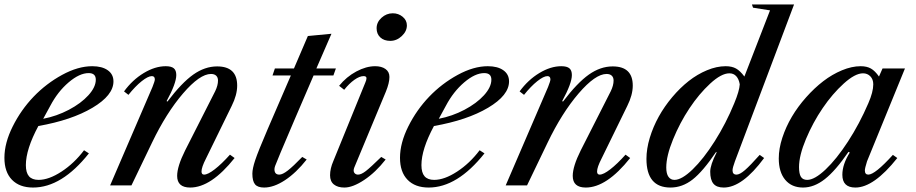

<svg xmlns="http://www.w3.org/2000/svg" viewBox="-20 -840 4152 870"><path d="M397.9 -540Q442.4 -540 468.3 -521.7Q494.1 -503.4 494.1 -471.2Q494.1 -408.2 399.2 -351.8Q304.2 -295.4 153.8 -269Q97.2 -163.6 97.2 -91.8Q97.2 -57.6 111.3 -41.3Q125.5 -24.9 154.8 -24.9Q201.2 -24.9 258.8 -62.5Q316.4 -100.1 360.8 -159.2L382.8 -145Q259.8 9.8 129.9 9.8Q68.4 9.8 34.2 -25.4Q0 -60.5 0 -125Q0 -191.9 37.6 -267.1Q75.2 -342.3 132.3 -401.9Q189.5 -461.4 261.5 -500.7Q333.5 -540 397.9 -540ZM208 -360.8 175.8 -301.8Q236.8 -313.5 292 -342.5Q347.2 -371.6 380.6 -408.4Q414.1 -445.3 414.1 -479Q414.1 -508.8 381.8 -508.8Q340.3 -508.8 291 -466.8Q241.7 -424.8 208 -360.8Z M731 -540Q756.3 -540 767.6 -530.5Q778.8 -521 778.8 -500Q778.8 -462.4 734.9 -381.8L738.8 -379.9Q803.2 -464.8 855.7 -502Q908.2 -539.1 963.9 -539.1Q1054.7 -539.1 1054.7 -452.1Q1054.7 -409.7 1029.8 -359.9L913.1 -121.1Q893.1 -82 893.1 -63Q893.1 -48.8 904.8 -48.8Q921.9 -48.8 952.9 -72.8Q983.9 -96.7 1022 -139.2L1043 -124Q936.5 9.8 841.8 9.8Q782.7 9.8 782.7 -43Q782.7 -85.9 818.8 -158.2L955.1 -426.8Q967.8 -453.1 967.8 -475.1Q967.8 -489.3 959.5 -497.1Q951.2 -504.9 936 -504.9Q885.3 -504.9 809.3 -416.5Q733.4 -328.1 668.9 -193.8L575.7 0H479L670.9 -445.8Q681.6 -472.7 681.6 -480Q681.6 -495.1 668 -495.1Q650.9 -495.1 621.8 -471.9Q592.8 -448.7 562 -410.2L542 -425.8Q580.1 -478 631.3 -509Q682.6 -540 731 -540Z M1214.8 -498 1225.6 -529.8H1312L1375 -676.8L1481.9 -687L1413.6 -529.8H1502L1490.7 -498H1400.9L1317.9 -305.2Q1231 -102.1 1226.6 -87.9Q1223.6 -79.1 1223.6 -73.2Q1223.6 -48.8 1245.6 -48.8Q1260.3 -48.8 1284.2 -67.4Q1308.1 -85.9 1349.6 -128.9L1369.6 -117.2Q1321.8 -56.6 1271.2 -23.4Q1220.7 9.8 1176.8 9.8Q1147.5 9.8 1135.5 -4.9Q1123.5 -19.5 1123.5 -53.2Q1123.5 -75.7 1136.7 -115.2Q1149.9 -154.8 1192.9 -254.9L1297.9 -498Z M1759.8 -779.8Q1785.6 -779.8 1804.7 -763.9Q1823.7 -748 1823.7 -725.1Q1823.7 -698.2 1800.5 -676.5Q1777.3 -654.8 1748.5 -654.8Q1720.2 -654.8 1703.4 -670.4Q1686.5 -686 1686.5 -711.9Q1686.5 -739.3 1708.7 -759.5Q1731 -779.8 1759.8 -779.8ZM1679.7 -540Q1709 -540 1726.8 -527.3Q1744.6 -514.6 1744.6 -491.2Q1744.6 -464.4 1728.5 -424.8L1585.4 -81.1Q1582.5 -73.7 1582.5 -67.9Q1582.5 -59.6 1587.9 -54.2Q1593.3 -48.8 1602.5 -48.8Q1616.7 -48.8 1637.7 -64.9Q1658.7 -81.1 1707.5 -128.9L1727.5 -117.2Q1682.1 -59.1 1630.4 -24.7Q1578.6 9.8 1540.5 9.8Q1510.3 9.8 1492.9 -4.2Q1475.6 -18.1 1475.6 -45.9Q1475.6 -76.2 1490.7 -110.8L1635.7 -466.8Q1640.6 -477.5 1640.6 -485.8Q1640.6 -495.1 1627.4 -495.1Q1609.4 -495.1 1585.7 -478.3Q1562 -461.4 1539.6 -433.1L1516.6 -451.2Q1549.8 -492.2 1594.5 -516.1Q1639.2 -540 1679.7 -540Z M2190.4 -540Q2234.9 -540 2260.7 -521.7Q2286.6 -503.4 2286.6 -471.2Q2286.6 -408.2 2191.7 -351.8Q2096.7 -295.4 1946.3 -269Q1889.6 -163.6 1889.6 -91.8Q1889.6 -57.6 1903.8 -41.3Q1918 -24.9 1947.3 -24.9Q1993.7 -24.9 2051.3 -62.5Q2108.9 -100.1 2153.3 -159.2L2175.3 -145Q2052.2 9.8 1922.4 9.8Q1860.8 9.8 1826.7 -25.4Q1792.5 -60.5 1792.5 -125Q1792.5 -191.9 1830.1 -267.1Q1867.7 -342.3 1924.8 -401.9Q1981.9 -461.4 2054 -500.7Q2126 -540 2190.4 -540ZM2000.5 -360.8 1968.3 -301.8Q2029.3 -313.5 2084.5 -342.5Q2139.6 -371.6 2173.1 -408.4Q2206.5 -445.3 2206.5 -479Q2206.5 -508.8 2174.3 -508.8Q2132.8 -508.8 2083.5 -466.8Q2034.2 -424.8 2000.5 -360.8Z M2523.4 -540Q2548.8 -540 2560.1 -530.5Q2571.3 -521 2571.3 -500Q2571.3 -462.4 2527.3 -381.8L2531.2 -379.9Q2595.7 -464.8 2648.2 -502Q2700.7 -539.1 2756.3 -539.1Q2847.2 -539.1 2847.2 -452.1Q2847.2 -409.7 2822.3 -359.9L2705.6 -121.1Q2685.5 -82 2685.5 -63Q2685.5 -48.8 2697.3 -48.8Q2714.4 -48.8 2745.4 -72.8Q2776.4 -96.7 2814.5 -139.2L2835.4 -124Q2729 9.8 2634.3 9.8Q2575.2 9.8 2575.2 -43Q2575.2 -85.9 2611.3 -158.2L2747.6 -426.8Q2760.3 -453.1 2760.3 -475.1Q2760.3 -489.3 2752 -497.1Q2743.7 -504.9 2728.5 -504.9Q2677.7 -504.9 2601.8 -416.5Q2525.9 -328.1 2461.4 -193.8L2368.2 0H2271.5L2463.4 -445.8Q2474.1 -472.7 2474.1 -480Q2474.1 -495.1 2460.4 -495.1Q2443.4 -495.1 2414.3 -471.9Q2385.3 -448.7 2354.5 -410.2L2334.5 -425.8Q2372.6 -478 2423.8 -509Q2475.1 -540 2523.4 -540Z M3392.1 -805.2 3387.2 -819.8H3578.1L3310.1 -108.9Q3299.3 -79.6 3299.3 -67.9Q3299.3 -48.8 3317.4 -48.8Q3332 -48.8 3355.7 -69.3Q3379.4 -89.8 3422.4 -138.2L3442.4 -124Q3343.8 9.8 3259.3 9.8Q3227.1 9.8 3212.6 -7.8Q3198.2 -25.4 3198.2 -62Q3198.2 -92.8 3227.1 -148.9L3225.1 -151.9Q3165 -63 3118.4 -26.6Q3071.8 9.8 3018.1 9.8Q2909.2 9.8 2909.2 -120.1Q2909.2 -165.5 2924.3 -215.6Q2939.5 -265.6 2965.1 -311.8Q2990.7 -357.9 3026.1 -399.9Q3061.5 -441.9 3100.6 -472.7Q3139.6 -503.4 3183.6 -521.7Q3227.5 -540 3268.1 -540Q3296.4 -540 3315.2 -529.5Q3334 -519 3353 -493.2L3469.2 -793ZM3036.1 -24.9Q3069.3 -24.9 3118.4 -72.3Q3167.5 -119.6 3218.5 -200Q3269.5 -280.3 3307.1 -372.1Q3330.6 -428.7 3332 -458Q3328.1 -481.4 3316.2 -494.6Q3304.2 -507.8 3285.2 -507.8Q3248.5 -507.8 3198 -461.2Q3147.5 -414.6 3104 -349.1Q3060.5 -283.7 3029.8 -208.5Q2999 -133.3 2999 -81.1Q2999 -52.7 3009 -38.8Q3019 -24.9 3036.1 -24.9Z M3879.9 -540Q3907.7 -540 3926.3 -529.5Q3944.8 -519 3962.9 -493.2L3979 -529.8H4080.6L3908.7 -108.9Q3898.9 -77.6 3898.9 -67.9Q3898.9 -48.8 3914.6 -48.8Q3944.8 -48.8 4025.9 -138.2L4045.9 -124Q3939.5 9.8 3856 9.8Q3796.9 9.8 3796.9 -47.9Q3796.9 -95.2 3830.6 -148.9L3824.7 -151.9Q3766.1 -66.4 3717.5 -28.3Q3668.9 9.8 3618.7 9.8Q3567.4 9.8 3538.1 -25.1Q3508.8 -60.1 3508.8 -122.1Q3508.8 -166.5 3524.9 -215.8Q3541 -265.1 3568.1 -311Q3595.2 -356.9 3632.6 -398.9Q3669.9 -440.9 3710.2 -471.9Q3750.5 -502.9 3795.2 -521.5Q3839.8 -540 3879.9 -540ZM3637.7 -24.9Q3670.9 -24.9 3720.7 -71.8Q3770.5 -118.7 3822.8 -199.2Q3875 -279.8 3914.6 -372.1Q3937 -423.3 3937 -458Q3937 -480.5 3923.8 -494.1Q3910.6 -507.8 3890.6 -507.8Q3854.5 -507.8 3803.2 -461.4Q3752 -415 3707.8 -350.1Q3663.6 -285.2 3632.1 -210.2Q3600.6 -135.3 3600.6 -83Q3600.6 -52.7 3609.1 -38.8Q3617.7 -24.9 3637.7 -24.9Z"/></svg>

Font: Libre Caslon Text
Style: Italic
Weight: 400
Italic angle: -25°
Designer: Pablo Impallari, Rodrigo Fuenzalida
Foundry: Pablo Impallari, Rodrigo Fuenzalida
Version: Version 1.002